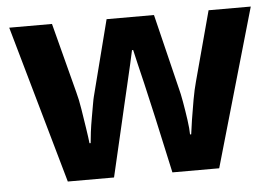

<svg xmlns="http://www.w3.org/2000/svg" viewBox="-44 -604 944 662"><g transform="rotate(-5 428.0 -273.0)"><path d="M485 -191Q481 -208 473.5 -241.5Q466 -275 457 -313.5Q448 -352 440 -384.5Q432 -417 429 -432H425Q422 -417 414.5 -384.5Q407 -352 398 -313.5Q389 -275 381 -241Q373 -207 369 -189L325 0H165L10 -546H158L221 -304Q228 -279 233.5 -244Q239 -209 244 -176.5Q249 -144 251 -125H255Q256 -139 259 -162.5Q262 -186 266.5 -211Q271 -236 274.5 -256.5Q278 -277 280 -284L347 -546H511L575 -284Q579 -270 584.5 -239Q590 -208 594.5 -176Q599 -144 599 -125H603Q605 -142 610 -174.5Q615 -207 621.5 -243Q628 -279 635 -304L700 -546H846L689 0H527Z"/></g></svg>

Font: Noto Sans Tamil
Style: Regular
Weight: 400
Designer: Jelle Bosma - Monotype Design Team
Foundry: Monotype Imaging Inc.
Version: Version 2.003